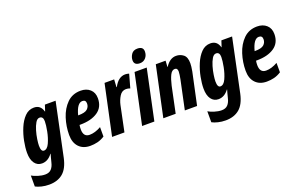

<svg xmlns="http://www.w3.org/2000/svg" viewBox="-138 -1248 3080 1972"><g transform="rotate(-20 1402.0 -262.0)"><path d="M156 -172Q156 -197 162.5 -241.5Q169 -286 182.5 -331.5Q196 -377 215 -409Q234 -441 260 -441Q299 -441 299 -388Q299 -348 286 -281Q273 -214 248.5 -160.5Q224 -107 188 -107Q156 -107 156 -172ZM353 32 475 -548H358L336 -481H334Q313 -558 240 -558Q182 -558 140 -515Q98 -472 70.5 -406Q43 -340 29.5 -270Q16 -200 16 -145Q16 -71 45.5 -30.5Q75 10 125 10Q191 10 238 -54H241Q235 -35 230.5 -17.5Q226 0 223 12L217 35Q207 78 183.5 103Q160 128 117 128Q80 128 38.5 115Q-3 102 -27 87V207Q-1 221 37.5 230.5Q76 240 120 240Q212 240 270.5 191.5Q329 143 353 32Z M811 -34V-137Q744 -99 685 -99Q617 -99 617 -183Q617 -207 621 -230H630Q749 -230 820.5 -278.5Q892 -327 892 -424Q892 -486 852.5 -521.5Q813 -557 750 -557Q660 -557 601 -498.5Q542 -440 513.5 -351Q485 -262 485 -169Q485 -85 530 -37.5Q575 10 653 10Q694 10 733 0.5Q772 -9 811 -34ZM731 -451Q769 -451 769 -411Q769 -375 742.5 -351Q716 -327 644 -327H641Q673 -451 731 -451Z M1028 0 1086 -279Q1097 -329 1123 -371Q1149 -413 1194 -413Q1218 -413 1239 -404L1280 -551Q1258 -558 1238 -558Q1163 -558 1114 -465H1110L1115 -548H1010L893 0Z M1510 -710Q1510 -764 1446 -764Q1401 -764 1380 -732.5Q1359 -701 1359 -667Q1359 -613 1422 -613Q1461 -613 1485.5 -641Q1510 -669 1510 -710ZM1355 0 1471 -548H1338L1221 0Z M1588 0 1648 -286Q1663 -352 1683.5 -394Q1704 -436 1736 -436Q1766 -436 1766 -397Q1766 -382 1762.5 -360Q1759 -338 1755 -316L1688 0H1822L1897 -350Q1907 -405 1907 -437Q1907 -505 1872.5 -531.5Q1838 -558 1794 -558Q1725 -558 1676 -481H1673L1677 -548H1570L1453 0Z M2085 -172Q2085 -197 2091.5 -241.5Q2098 -286 2111.5 -331.5Q2125 -377 2144 -409Q2163 -441 2189 -441Q2228 -441 2228 -388Q2228 -348 2215 -281Q2202 -214 2177.5 -160.5Q2153 -107 2117 -107Q2085 -107 2085 -172ZM2282 32 2404 -548H2287L2265 -481H2263Q2242 -558 2169 -558Q2111 -558 2069 -515Q2027 -472 1999.5 -406Q1972 -340 1958.5 -270Q1945 -200 1945 -145Q1945 -71 1974.5 -30.5Q2004 10 2054 10Q2120 10 2167 -54H2170Q2164 -35 2159.5 -17.5Q2155 0 2152 12L2146 35Q2136 78 2112.5 103Q2089 128 2046 128Q2009 128 1967.5 115Q1926 102 1902 87V207Q1928 221 1966.5 230.5Q2005 240 2049 240Q2141 240 2199.5 191.5Q2258 143 2282 32Z M2740 -34V-137Q2673 -99 2614 -99Q2546 -99 2546 -183Q2546 -207 2550 -230H2559Q2678 -230 2749.5 -278.5Q2821 -327 2821 -424Q2821 -486 2781.5 -521.5Q2742 -557 2679 -557Q2589 -557 2530 -498.5Q2471 -440 2442.5 -351Q2414 -262 2414 -169Q2414 -85 2459 -37.5Q2504 10 2582 10Q2623 10 2662 0.5Q2701 -9 2740 -34ZM2660 -451Q2698 -451 2698 -411Q2698 -375 2671.5 -351Q2645 -327 2573 -327H2570Q2602 -451 2660 -451Z"/></g></svg>

Font: Noto Sans UI Condensed ExtraBold
Style: Italic
Weight: 800
Width: 3
Designer: Monotype Design Team
Foundry: Monotype Imaging Inc.
Version: 1.001